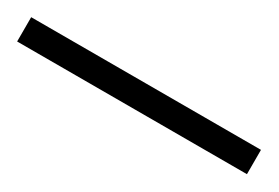

<svg xmlns="http://www.w3.org/2000/svg" viewBox="-12 -38 437 301"><g transform="rotate(30 206.0 112.0)"><path d="M-2 134H414V90H-2Z"/></g></svg>

Font: Noto Sans Malayalam SemiCondensed Light
Style: Regular
Weight: 300
Width: 4
Designer: Jelle Bosma - Monotype Design Team
Foundry: Monotype Imaging Inc.
Version: Version 2.104